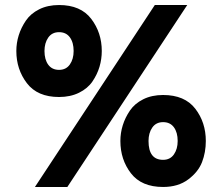

<svg xmlns="http://www.w3.org/2000/svg" viewBox="-20 -732 884 764"><path d="M215 -346Q129 -346 87 -401Q45 -456 45 -529Q45 -561 54.5 -591.5Q64 -622 83 -650Q102 -678 136 -695Q170 -712 215 -712Q301 -712 343 -657Q385 -602 385 -529Q385 -497 376 -466.5Q367 -436 348 -408Q329 -380 294.5 -363Q260 -346 215 -346ZM119 12 596 -712H725L248 12ZM157 -529Q157 -495 172 -474.5Q187 -454 215 -454Q243 -454 258 -475.5Q273 -497 273 -529Q273 -563 258 -583.5Q243 -604 215 -604Q187 -604 172 -582.5Q157 -561 157 -529ZM459 -171Q459 -203 468.5 -233.5Q478 -264 497 -292Q516 -320 550 -337Q584 -354 629 -354Q715 -354 757 -299.5Q799 -245 799 -171Q799 -126 784 -87Q769 -48 729 -18Q689 12 629 12Q543 12 501 -42.5Q459 -97 459 -171ZM571 -171Q571 -96 629 -96Q657 -96 672 -117.5Q687 -139 687 -171Q687 -205 672 -225.5Q657 -246 629 -246Q601 -246 586 -224.5Q571 -203 571 -171Z"/></svg>

Font: ReCut ExtraBold
Style: Regular
Weight: 800
Designer: Giant Group (for alternate capitals set)
Version: Version 2.002;FEAKit 1.0